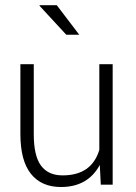

<svg xmlns="http://www.w3.org/2000/svg" viewBox="-20 -728 535 758"><path d="M220.7 10.3Q143.6 10.3 102.1 -41.7Q60.5 -93.8 60.5 -198.7V-474.6H113.3V-198.2Q113.3 -112.8 141.8 -74.2Q170.4 -35.6 227.1 -35.6Q341.8 -35.6 372.1 -136.2V-474.6H424.8V1H377.9L374 -76.7Q326.7 10.3 220.7 10.3ZM204.1 -707.5 293 -590.8H241.7L135.7 -705.6L136.7 -707.5Z"/></svg>

Font: Yantramanav Light
Style: Regular
Weight: 300
Version: Version 1.001;PS 1.0;hotconv 1.0.72;makeotf.lib2.5.5900; ttf